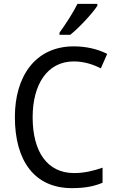

<svg xmlns="http://www.w3.org/2000/svg" viewBox="-20 -964 604 994"><path d="M484 -934V-944H381C359 -899 320 -839 288 -795V-784H344C389 -820 459 -895 484 -934ZM362 -646C416 -646 463 -630 502 -610L535 -685C486 -710 426 -724 362 -724C163 -724 57 -569 57 -358C57 -131 159 10 352 10C419 10 466 1 511 -18V-96C465 -80 417 -68 364 -68C224 -68 149 -179 149 -357C149 -527 225 -646 362 -646Z"/></svg>

Font: Noto Sans Sinhala SemiCondensed
Style: Regular
Weight: 400
Width: 4
Designer: Jelle Bosma - Monotype Design Team
Foundry: Monotype Imaging Inc.
Version: Version 2.006